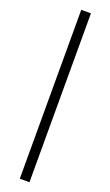

<svg xmlns="http://www.w3.org/2000/svg" viewBox="-209 -876 686 1193"><g transform="rotate(20 134.5 -279.5)"><path d="M103 278.8V-837.9H167V278.8Z"/></g></svg>

Font: `nÑOS CN Regular
Style: Regular
Weight: 400
Designer: Ryoko NISHIZUKA ¬âXZm¬º[P (kana & ideographs); Paul D. Hunt (Latin, Greek & Cyrillic); Wenlong ZHANG _ e¬á¬ü¬ô (bopomof
Foundry: Adobe Systems Incorporated
Version: Version 1.004;PS 1.004;hotconv 1.0.82;makeotf.lib2.5.63406